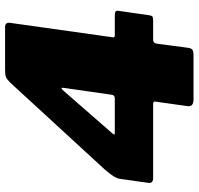

<svg xmlns="http://www.w3.org/2000/svg" viewBox="-33 -749 782 756"><g transform="rotate(-90 358.0 -371.0)"><path d="M410 -721Q424 -735 432.5 -738.5Q441 -742 461 -742H629Q649 -742 646 -722L589 -317Q588 -310 596 -310H675Q686 -310 690.5 -307Q695 -304 693 -293L676 -175Q675 -165 671 -162Q667 -159 654 -159H579Q566 -159 564 -144L548 -23Q546 -8 539.5 -4Q533 0 516 0H345Q315 0 318 -23L336 -151Q337 -159 327 -159H36Q13 -159 16 -178L32 -291Q34 -302 42 -315Q50 -328 69 -350L410 -721ZM348 -310Q362 -310 363 -323L390 -511Q393 -529 377 -510L212 -321Q206 -314 206.5 -312Q207 -310 213 -310Z"/></g></svg>

Font: Libre Franklin Thin Black
Style: Italic
Weight: 900
Italic angle: -8°
Version: Version 2.000